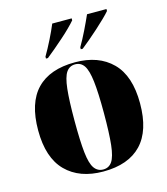

<svg xmlns="http://www.w3.org/2000/svg" viewBox="-115 -855 830 954"><g transform="rotate(-15 300.5 -378.0)"><path d="M299 10Q177 10 107.5 -60Q38 -130 38 -271Q38 -412 105 -481.5Q172 -551 302 -551Q423 -551 492.5 -481.5Q562 -412 562 -271Q562 -130 495 -60Q428 10 299 10ZM301 0Q330 0 346.5 -24Q363 -48 369.5 -107Q376 -166 376 -271Q376 -375 369 -434Q362 -493 345.5 -517Q329 -541 300 -541Q271 -541 254.5 -517Q238 -493 231.5 -434Q225 -375 225 -271Q225 -166 231.5 -107Q238 -48 255 -24Q272 0 301 0ZM168 -616Q188 -650 208.5 -691Q229 -732 243 -766H343V-756Q332 -743 312 -723Q292 -703 267.5 -681.5Q243 -660 219.5 -640Q196 -620 178 -606H168ZM347 -616Q367 -650 387 -691Q407 -732 422 -766H522V-756Q511 -743 490.5 -723Q470 -703 446 -681.5Q422 -660 398.5 -640Q375 -620 357 -606H347Z"/></g></svg>

Font: Noto Serif Display SemiCondensed Black
Style: Regular
Weight: 900
Width: 4
Designer: Monotype Design Team
Foundry: Monotype Imaging Inc.
Version: Version 2.009